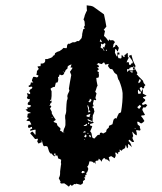

<svg xmlns="http://www.w3.org/2000/svg" viewBox="-20 -640 609 722"><path d="M501 -334 503 -338 504 -342 509 -340Q511 -332 501 -327Q500 -330 501 -334ZM496 -237 506 -246Q508 -243 511 -240Q510 -238 507 -235Q504 -232 503 -230ZM502 -263 500 -265ZM470 -370V-374V-377Q475 -375 478 -377V-366ZM468 -385 471 -386H475Q472 -382 468 -385ZM491 -154 488 -156 486 -158 487 -159Q488 -158 490 -156ZM435 -218 432 -216 427 -214 422 -204 418 -194 416 -195 413 -196 410 -193 407 -190 405 -182 403 -173 397 -170 390 -167Q390 -163 389 -160L382 -154Q380 -151 379 -144L368 -138L366 -139L363 -141Q361 -142 356 -140L355 -133H351L347 -132L335 -119L332 -120L328 -122L326 -128L325 -134Q324 -142 319 -146L323 -155L327 -165Q326 -166 323.5 -167Q321 -168 319 -168Q318 -170 319 -174L333 -178L330 -181L328 -184L327 -183L324 -182Q323 -182 318.5 -184Q314 -186 311 -187L309 -193L319 -188L328 -184L329 -206L332 -212L334 -218Q336 -220 334 -225L333 -229V-232Q328 -235 327 -238Q329 -240 332 -241L331 -246L329 -248L331 -257L333 -265L336 -264L339 -263Q343 -265 341 -268L339 -270V-273L341 -281L343 -289Q339 -293 338 -295L340 -300L342 -306Q344 -315 347 -317Q342 -339 342 -347Q346 -348 350 -348Q353 -353 352 -359L351 -364L352 -368L348 -371L345 -373L352 -380Q350 -382 348 -384L345 -385L348 -387L352 -388Q352 -396 344 -398L345 -396H346V-395L345 -396H344V-398Q348 -402 350 -403L355 -401L362 -399L366 -402L371 -406Q372 -404 374 -401Q376 -398 376 -397L389 -400L388 -397L386 -392Q388 -388 394 -381Q397 -380 402 -380L406 -374L410 -367Q414 -363 420 -359L423 -347L425 -341L428 -337Q439 -310 441 -290Q442 -258 435 -218ZM315 -174Q313 -173 311.5 -174.5Q310 -176 311 -179Q317 -179 315 -174ZM319 -123 316 -127 314 -132Q317 -132 318 -131L323 -129Q321 -127 319 -123ZM313 -138 309 -137V-140H312ZM294 -167 297 -169 301 -171 306 -175 308 -170Q301 -164 294 -167ZM300 -148 302 -142H298L294 -141L293 -144Q296 -144 300 -148ZM302 -123 299 -125 296 -127 303 -135 306 -128 304 -126Q303 -124 302 -123ZM300 -116 299 -115 298 -114 297 -116Q297 -117 298 -117ZM241 -319 239 -306 241 -299 238 -292 235 -286Q232 -279 234 -274Q235 -271 233 -265Q231 -263 230 -248Q229 -237 229 -230Q230 -217 225 -206V-196L226 -187V-171Q226 -168 224 -162Q219 -154 218 -142Q214 -142 213 -145L210 -147L206 -148L207 -153V-158L201 -163L196 -168L193 -177L187 -179L181 -182L185 -186L190 -189L182 -201L175 -213Q174 -214 175 -219L168 -232L173 -239L169 -246L170 -242L165 -244L167 -245L169 -246L168 -247Q168 -249 169 -250L174 -255V-259L173 -263L172 -262L174 -279V-297L172 -301L170 -306L172 -308L175 -310L179 -312Q182 -314 186 -313L188 -321L190 -329L196 -330Q201 -338 198 -350L200 -351L202 -352Q203 -355 203 -359H207L212 -357Q221 -358 222 -368L223 -369L225 -371Q226 -378 233 -381Q233 -383 234 -386L235 -391L241 -395Q247 -397 249 -398L245 -386H250L253 -385L248 -377L243 -370L246 -363L248 -358L243 -331ZM300 8 296 9 290 12Q290 10 286 10Q288 6 289 3Q295 2 300 8ZM222 -142 221 -141V-139Q219 -141 219 -142ZM177 -200Q178 -198 177 -197Q176 -198 174 -197Q174 -200 177 -200ZM173 -261 168 -260 170 -266Q171 -265 173 -261ZM221 -368 216 -370Q219 -372 221 -368ZM306 -201V-205L305 -207L312 -209L320 -212Q318 -204 316 -199L311 -201ZM325 -199 326 -198V-196H324H325ZM312 -222V-223L313 -225L308 -244L311 -243Q312 -243 312 -242L313 -238Q315 -236 315 -234Q314 -230 315 -227Q317 -221 321 -220Q320 -220 318.5 -219.5Q317 -219 316 -218L313 -217Q311 -219 312 -222ZM318 -269 325 -264Q322 -261 319 -255L312 -257Q318 -262 318 -269ZM285 -535H286V-534L284 -533ZM382 -449 380 -448Q378 -450 378 -452L379 -453V-455ZM358 -462 360 -468V-476Q364 -474 367 -473L370 -476L373 -478L377 -475Q376 -473 372 -461L366 -465Q368 -459 369 -457L373 -449Q369 -450 368 -453L369 -455V-457Q364 -456 358 -462ZM355 -484 356 -487 358 -493 361 -487 364 -481ZM91 -229V-228Q90 -228 90 -229ZM109 -135 110 -137Q113 -135 113 -134.5Q113 -134 109 -135ZM480 -379V-382L481 -385L483 -393L485 -388L486 -385L489 -378ZM518 -336 500 -354 498 -357 495 -359 494 -361 497 -365 492 -374 487 -384 485 -379 484 -378 483 -377 474 -374V-370L472 -369Q470 -370 474 -374L470 -375L465 -376L458 -369V-380H462L466 -379Q467 -382 467 -385H470V-388H475L480 -387H489V-394Q484 -402 480 -413L474 -434L470 -432L464 -430Q468 -427 472 -419L476 -414L479 -408V-402H475L471 -396Q468 -396 465 -397V-402L463 -407L456 -405L458 -411L461 -417L462 -419L464 -422Q468 -425 465 -428V-424H461Q461 -434 460 -441Q458 -441 457 -440L455 -438V-437L452 -435L448 -433Q448 -429 449 -426L446 -425L442 -429L440 -432L438 -434L437 -428V-423Q437 -422 435 -420L430 -421H426Q423 -425 421 -435H429V-442L422 -443L419 -427Q418 -429 412 -442Q413 -446 413 -456Q418 -454 419 -452L420 -448L423 -447L425 -454L427 -460Q426 -462 419 -471H417L415 -472Q414 -471 413.5 -468.5Q413 -466 413 -465L408 -463L404 -460L406 -468Q407 -471 407 -474L412 -481Q409 -489 401 -489L396 -488L390 -492L389 -488L388 -485L381 -495Q375 -502 371 -505L373 -515L375 -524Q373 -524 370 -528Q378 -538 380 -540L376 -562L371 -586L353 -599Q337 -611 335 -612Q331 -616 322 -618L313 -619L306 -620Q306 -608 307 -600Q305 -598 299 -583L297 -575L294 -567Q295 -566 295.5 -564.5Q296 -563 297 -561.5Q298 -560 298 -559L299 -544Q297 -540 295 -538L297 -536L299 -533L295 -531L293 -530L289 -512V-507L288 -503Q287 -500 287 -497Q283 -493 281 -490L276 -485Q272 -487 267 -484L262 -481H257Q253 -482 247 -478L243 -476Q240 -474 237 -476Q231 -471 232 -463Q230 -460 231 -459H224L219 -460Q214 -454 204 -448L195 -445L187 -440L186 -435L184 -432L179 -430L178 -428V-426L170 -422L161 -419L159 -418H155H150V-412Q150 -405 143 -402L139 -401H133V-395L132 -391H127L121 -390L123 -385L126 -381Q123 -377 119 -373Q119 -370 118.5 -367Q118 -364 117.5 -361.5Q117 -359 117 -358L124 -357Q125 -350 118 -349Q110 -352 105 -351Q100 -341 100 -336L105 -330H96L95 -323L92 -320L87 -317L89 -313H93L95 -314Q99 -315 101 -313Q103 -308 96 -305L92 -302Q90 -298 90 -296L92 -294L93 -293Q94 -290 93 -286L81 -290L84 -281Q84 -278 81 -273L84 -268Q87 -267 93 -267L91 -262V-258H89Q82 -252 85 -246L91 -245L95 -244Q96 -244 97 -241L94 -239L90 -236Q83 -236 82 -237L84 -230L76 -228Q82 -222 85 -220Q86 -220 90 -218.5Q94 -217 97 -215L89 -214L84 -212Q84 -210 83.5 -205.5Q83 -201 82 -199L89 -196L84 -192L79 -186L87 -185L92 -184L95 -178L98 -172L93 -171H87L86 -166L85 -163L86 -162L87 -160Q88 -158 93 -160L96 -162L100 -163L101 -156L97 -155L93 -152L94 -148L105 -151Q113 -153 114 -152Q113 -143 114 -133Q107 -138 103 -145Q95 -143 94 -138L103 -128L112 -117L118 -118H123Q122 -114 120 -108L125 -100L131 -103L137 -105Q136 -111 137 -114L140 -102Q141 -97 144 -91L147 -90L151 -91Q156 -91 159 -88L163 -75Q165 -67 171 -62L174 -65L175 -68Q177 -71 181 -70H173V-63L179 -57L184 -52Q187 -53 188 -56Q185 -55 184 -56.5Q183 -58 184 -62L187 -64Q190 -61 188 -56Q191 -55 196 -55L199 -44L205 -42L210 -39L209 -29Q211 -23 209 -18Q209 -17 207 -3L206 5V12Q206 22 201 30L208 44L206 47Q209 51 213 50H217L221 49L230 55L239 62Q240 61 242 58Q244 56 245 54L250 59Q255 56 259 52Q262 52 264 53L266 51H268L276 53L283 55Q286 54 292 49V41L296 38L300 35L297 25L301 27Q300 22 301 18L303 17H306L304 11L305 9H307L310 2L312 -5L310 -10L308 -14L311 -16L312 -19L313 -20L315 -27L316 -33H322L327 -32L330 -30L332 -26V-29H335L338 -26L340 -22L339 -29V-34L344 -36H349L352 -44Q352 -43 353 -42L358 -38Q361 -32 362 -32Q364 -42 372 -46Q375 -44 378 -40L382 -41L393 -32L389 -49Q396 -52 398 -53L411 -45L413 -49L414 -51L415 -54V-58L414 -62Q412 -65 416 -67L424 -60Q424 -65 425 -68L428 -69L430 -68V-78L434 -75L438 -73L439 -75L440 -77Q450 -83 450 -83Q452 -90 453 -95L455 -91L456 -87L458 -82Q462 -85 462 -90L461 -94L462 -99L468 -94Q469 -93 471 -91.5Q473 -90 474 -88.5Q475 -87 476 -86L473 -95L470 -102L467 -106L463 -110L464 -112L467 -115L469 -113L472 -110Q474 -108 478 -106H481Q482 -105 484 -108Q479 -116 478 -121L479 -125L481 -128L480 -132L478 -140Q477 -143 479 -145L482 -140L486 -136Q490 -132 494 -131Q495 -135 494 -141Q491 -148 493 -151Q505 -149 506 -149Q510 -152 507 -157Q506 -157 506 -160V-165L501 -169L497 -173V-178L495 -182Q501 -183 504 -180L508 -177L512 -176L518 -180L523 -185L517 -195L510 -204L514 -206H518Q524 -206 525 -209L520 -217L515 -227L518 -236H527L531 -241L534 -245L530 -247L528 -249L522 -247L517 -245L515 -248L514 -251L520 -256L526 -261Q525 -265 526 -266L523 -268L521 -270Q517 -271 518 -275L528 -278L530 -280H532Q519 -287 517 -288Q517 -303 518 -306L510 -294L509 -288Q504 -288 500 -287Q497 -298 500 -303L502 -301L504 -297Q506 -296 510 -294L509 -299L508 -302Q508 -303 505 -309L508 -311L512 -313L515 -309L518 -306L520 -309Q522 -309 522 -310Q522 -315 523 -316L526 -319L527 -320Q522 -325 521 -327Q518 -332 518 -336Z"/></svg>

Font: Kom-post
Style: Regular
Weight: 400
Designer: @guaschetti
Foundry: guaschetti
Version: Version 1.00 December 6, 2021, initial release